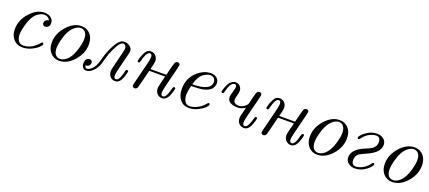

<svg xmlns="http://www.w3.org/2000/svg" viewBox="45 -1294 4825 2158"><g transform="rotate(20 2457.5 -215.5)"><path d="M89.8 -152.8Q89.8 -262.7 170.4 -352.3Q251 -441.9 343.8 -441.9Q389.6 -441.9 420.4 -418Q451.2 -394 451.2 -356Q451.2 -325.2 435.1 -310.5Q418.9 -295.9 399.9 -295.9Q385.7 -295.9 376.2 -304.9Q366.7 -314 366.7 -328.1Q366.7 -335.9 369.9 -345Q373 -354 385 -364.5Q397 -375 417 -377Q397 -418.9 344.7 -418.9Q328.6 -418.9 310.3 -411.9Q292 -404.8 266.8 -387Q241.7 -369.1 218.3 -327.1Q194.8 -285.2 178.7 -225.1Q160.6 -159.2 161.1 -115.2Q161.1 -72.3 180.4 -42.2Q199.7 -12.2 239.7 -12.2Q275.9 -12.2 310.3 -25.1Q344.7 -38.1 370.4 -60.1Q396 -82 406 -92Q416 -102.1 425.8 -115.2L426.8 -116.2Q433.6 -121.1 441.2 -115.5Q448.7 -109.9 448.7 -103Q448.7 -90.8 423.3 -64.9Q397.9 -39.1 345.9 -13.9Q293.9 11.2 237.8 11.2Q171.9 11.2 130.9 -34.9Q89.8 -81.1 89.8 -152.8Z M531.7 -152.8Q531.7 -261.7 611.8 -351.8Q691.9 -441.9 785.6 -441.9Q851.6 -441.9 891.6 -396Q931.6 -350.1 931.6 -276.9Q931.6 -168 851.8 -78.4Q772 11.2 677.7 11.2Q612.8 11.2 572.3 -34.9Q531.7 -81.1 531.7 -152.8ZM603 -113.8Q603 -65.9 623.5 -39.1Q644 -12.2 678.7 -12.2Q731.9 -12.2 778.8 -66.9Q814.9 -109.9 838.4 -187.5Q861.8 -265.1 861.8 -315.9Q861.8 -363.8 840.8 -391.4Q819.8 -418.9 784.7 -418.9Q733.9 -418.9 686 -362.8Q649.9 -320.8 626.5 -242.2Q603 -163.6 603 -113.8Z M945.8 -55.2Q945.8 -91.3 961.7 -107.7Q977.5 -124 996.6 -124Q1011.7 -124 1021.2 -114.5Q1030.8 -105 1030.8 -90.8Q1030.8 -75.7 1018.3 -59.3Q1005.9 -43 977.5 -43H975.6Q978.5 -12.2 1003.4 -12.2Q1025.4 -12.2 1058.1 -41Q1090.8 -69.8 1110.8 -131.8Q1111.8 -134.8 1121.8 -171.9Q1131.8 -209 1140.1 -233.9Q1148.4 -258.8 1168 -302Q1187.5 -345.2 1212.4 -382.8Q1250.5 -440.9 1295.4 -440.9Q1333.5 -440.9 1363.5 -419.4Q1393.6 -397.9 1393.6 -360.8Q1393.6 -345.7 1358.6 -212.4Q1323.7 -79.1 1323.7 -50.8Q1323.7 -11.7 1349.6 -12.2Q1362.8 -12.2 1374.3 -23.7Q1385.7 -35.2 1394.3 -58.6Q1402.8 -82 1407.2 -95.9Q1411.6 -109.9 1417.5 -134.8Q1422.4 -152.8 1434.6 -152.8Q1449.7 -152.8 1449.7 -140.1Q1449.7 -133.3 1441.7 -104.2Q1433.6 -75.2 1426.8 -59.1Q1398.9 10.7 1347.7 11.2Q1310.5 11.2 1287.6 -14.9Q1264.6 -41 1264.6 -79.1Q1264.6 -101.1 1297.1 -227.1Q1329.6 -353 1329.6 -370.1Q1329.6 -389.2 1319.1 -403.6Q1308.6 -418 1291.5 -418Q1276.4 -418 1260.5 -402.1Q1244.6 -386.2 1235.6 -370.6Q1226.6 -355 1211.4 -327.1Q1190.4 -286.1 1176 -245.1Q1161.6 -204.1 1152.1 -168Q1142.6 -131.8 1138.7 -120.1Q1119.6 -64.9 1080.6 -26.9Q1041.5 11.2 1001.5 11.2Q976.6 11.2 961.2 -7.1Q945.8 -25.4 945.8 -55.2Z M1510.3 -290Q1512.2 -302.2 1516.8 -321.5Q1521.5 -340.8 1538.8 -379.4Q1556.2 -418 1578.1 -432.1Q1594.2 -441.9 1614.3 -441.9Q1650.4 -441.9 1673.8 -416.5Q1697.3 -391.1 1697.3 -352.1Q1697.3 -330.1 1676.3 -252.9H1866.2Q1895 -377 1905.5 -403.6Q1916 -430.2 1939.5 -430.2Q1950.7 -430.2 1959 -423.1Q1967.3 -416 1967.3 -404.1Q1967.3 -392.1 1926.8 -236.1Q1886.2 -80.1 1886.2 -51.8Q1886.2 -11.7 1912.1 -12.2Q1919.9 -12.2 1928 -17.1Q1936 -22 1942.1 -31.5Q1948.2 -41 1953.1 -50.5Q1958 -60.1 1962.6 -73.5Q1967.3 -86.9 1969.7 -95.5Q1972.2 -104 1975.1 -116Q1978 -127.9 1979 -129.9Q1985.8 -153.8 1998 -153.8Q2003.9 -153.8 2008.5 -149.4Q2013.2 -145 2013.2 -140.1Q2013.2 -133.3 2002.7 -98.1Q1992.2 -63 1980.5 -40Q1952.6 10.7 1910.2 11.2Q1874 11.2 1850.1 -13.9Q1826.2 -39.1 1826.2 -79.1Q1826.2 -104 1860.4 -230H1670.4Q1670.4 -229 1657.2 -177.5Q1644 -126 1630.6 -72Q1617.2 -18.1 1615.2 -14.2Q1605.5 10.7 1581.1 11.2Q1569.8 11.2 1561.5 3.7Q1553.2 -3.9 1553.2 -16.1Q1553.2 -18.1 1559.1 -44.9L1621.1 -292Q1637.2 -356.9 1637.2 -379.9Q1637.2 -418 1611.3 -418Q1594.2 -418 1579.8 -397.5Q1565.4 -377 1558.3 -352.1Q1551.3 -327.1 1544.7 -304.7Q1538.1 -282.2 1533.2 -279.8Q1527.3 -275.9 1518.8 -278.6Q1510.3 -281.2 1510.3 -290Z M2083.5 -166Q2083.5 -287.1 2163.1 -364.5Q2242.7 -441.9 2332.5 -441.9Q2375.5 -441.9 2404.1 -418.5Q2432.6 -395 2432.6 -356.9Q2432.6 -343.8 2428.7 -330.3Q2424.8 -316.9 2414.3 -298.3Q2403.8 -279.8 2376.7 -263.9Q2349.6 -248 2310.5 -240.2Q2258.8 -230.5 2169.9 -230Q2152.8 -155.8 2152.8 -122.1Q2152.8 -77.1 2171.4 -44.2Q2189.9 -11.2 2229.5 -11.2Q2270.5 -11.2 2318.1 -34.2Q2365.7 -57.1 2400.9 -99.1Q2416 -118.2 2423.8 -118.2Q2428.7 -118.2 2433.1 -114Q2437.5 -109.9 2437.5 -104Q2437.5 -90.8 2411.6 -64.9Q2385.7 -39.1 2334.2 -13.9Q2282.7 11.2 2227.5 11.2Q2162.6 11.2 2123 -37.4Q2083.5 -85.9 2083.5 -166ZM2175.8 -252.9Q2396 -252.9 2395.5 -357.9Q2395.5 -384.8 2378.2 -401.9Q2360.8 -418.9 2332.5 -418.9Q2317.4 -418.9 2299.1 -412.4Q2280.8 -405.8 2256.8 -390.4Q2232.9 -375 2210.9 -338.9Q2189 -302.7 2175.8 -252.9Z M2513.7 -290Q2513.7 -293 2517.1 -306.9Q2520.5 -320.8 2529.1 -344.5Q2537.6 -368.2 2550 -389.2Q2562.5 -410.2 2583.5 -425.5Q2604.5 -440.9 2628.9 -440.9Q2661.1 -440.9 2682.4 -418.5Q2703.6 -396 2703.6 -360.8Q2703.6 -344.7 2693.6 -308.3Q2683.6 -272 2683.6 -255.9Q2683.6 -228 2702.1 -216.1Q2720.7 -204.1 2745.6 -204.1Q2778.8 -204.1 2807.1 -223.1Q2835.4 -242.2 2844.7 -258.8Q2848.6 -266.6 2864.3 -333.7Q2879.9 -400.9 2886.7 -411.1Q2898.9 -430.2 2917.5 -430.2Q2929.7 -430.2 2937.7 -422.1Q2945.8 -414.1 2945.8 -402.8Q2945.8 -390.6 2905.3 -235.4Q2864.7 -80.1 2864.7 -51.8Q2864.7 -11.7 2889.6 -12.2Q2911.6 -12.2 2928.2 -44.7Q2944.8 -77.1 2954.3 -112.5Q2963.9 -147.9 2967.8 -150.9Q2972.7 -154.8 2981.7 -152.3Q2990.7 -149.9 2990.7 -140.1Q2990.7 -116.2 2965.8 -55.2Q2939 10.7 2887.7 11.2Q2852.5 11.2 2828.6 -13.9Q2804.7 -39.1 2804.7 -79.1Q2804.7 -91.3 2807.6 -104.7Q2810.5 -118.2 2818.6 -150.1Q2826.7 -182.1 2833.5 -210.9Q2786.6 -181.2 2742.7 -181.2Q2691.9 -181.2 2655.8 -200.2Q2619.6 -219.2 2619.6 -264.2Q2619.6 -282.2 2633.5 -328.1Q2647.5 -374 2647.5 -391.1Q2647.5 -418.9 2624.5 -418.9Q2609.4 -418.9 2596.4 -408Q2583.5 -397 2574.5 -377.9Q2565.4 -358.9 2560.1 -343.5Q2554.7 -328.1 2549.8 -310.1L2544.4 -291Q2539.6 -276.9 2527.8 -276.9Q2513.7 -276.9 2513.7 -290Z M3050.3 -290Q3052.2 -302.2 3056.9 -321.5Q3061.5 -340.8 3078.9 -379.4Q3096.2 -418 3118.2 -432.1Q3134.3 -441.9 3154.3 -441.9Q3190.4 -441.9 3213.9 -416.5Q3237.3 -391.1 3237.3 -352.1Q3237.3 -330.1 3216.3 -252.9H3406.2Q3435.1 -377 3445.6 -403.6Q3456.1 -430.2 3479.5 -430.2Q3490.7 -430.2 3499 -423.1Q3507.3 -416 3507.3 -404.1Q3507.3 -392.1 3466.8 -236.1Q3426.3 -80.1 3426.3 -51.8Q3426.3 -11.7 3452.1 -12.2Q3460 -12.2 3468 -17.1Q3476.1 -22 3482.2 -31.5Q3488.3 -41 3493.2 -50.5Q3498 -60.1 3502.7 -73.5Q3507.3 -86.9 3509.8 -95.5Q3512.2 -104 3515.1 -116Q3518.1 -127.9 3519 -129.9Q3525.9 -153.8 3538.1 -153.8Q3543.9 -153.8 3548.6 -149.4Q3553.2 -145 3553.2 -140.1Q3553.2 -133.3 3542.7 -98.1Q3532.2 -63 3520.5 -40Q3492.7 10.7 3450.2 11.2Q3414.1 11.2 3390.1 -13.9Q3366.2 -39.1 3366.2 -79.1Q3366.2 -104 3400.4 -230H3210.4Q3210.4 -229 3197.3 -177.5Q3184.1 -126 3170.7 -72Q3157.2 -18.1 3155.3 -14.2Q3145.5 10.7 3121.1 11.2Q3109.9 11.2 3101.6 3.7Q3093.3 -3.9 3093.3 -16.1Q3093.3 -18.1 3099.1 -44.9L3161.1 -292Q3177.2 -356.9 3177.2 -379.9Q3177.2 -418 3151.4 -418Q3134.3 -418 3119.9 -397.5Q3105.5 -377 3098.4 -352.1Q3091.3 -327.1 3084.7 -304.7Q3078.1 -282.2 3073.2 -279.8Q3067.4 -275.9 3058.8 -278.6Q3050.3 -281.2 3050.3 -290Z M3618.7 -152.8Q3618.7 -261.7 3698.7 -351.8Q3778.8 -441.9 3872.6 -441.9Q3938.5 -441.9 3978.5 -396Q4018.6 -350.1 4018.6 -276.9Q4018.6 -168 3938.7 -78.4Q3858.9 11.2 3764.6 11.2Q3699.7 11.2 3659.2 -34.9Q3618.7 -81.1 3618.7 -152.8ZM3689.9 -113.8Q3689.9 -65.9 3710.4 -39.1Q3731 -12.2 3765.6 -12.2Q3818.8 -12.2 3865.7 -66.9Q3901.9 -109.9 3925.3 -187.5Q3948.7 -265.1 3948.7 -315.9Q3948.7 -363.8 3927.7 -391.4Q3906.7 -418.9 3871.6 -418.9Q3820.8 -418.9 3772.9 -362.8Q3736.8 -320.8 3713.4 -242.2Q3689.9 -163.6 3689.9 -113.8Z M4103.5 -84Q4103.5 -174.8 4240.2 -234.9Q4243.2 -235.8 4265.4 -244.9Q4287.6 -253.9 4292.5 -256.8Q4297.4 -259.8 4314.5 -268.8Q4331.5 -277.8 4337.4 -284.9Q4343.3 -292 4352.8 -303Q4362.3 -314 4365.5 -327.9Q4368.7 -341.8 4368.7 -357.9Q4368.7 -418.9 4317.4 -418.9Q4287.6 -418.9 4245.1 -399.4Q4202.6 -379.9 4165.5 -334Q4164.6 -332 4160.4 -326.9Q4156.2 -321.8 4154.3 -319.3Q4152.3 -316.9 4148.9 -314.5Q4145.5 -312 4142.6 -312Q4135.7 -312 4131.1 -319.1Q4126.5 -326.2 4130.4 -335Q4146.5 -367.2 4201.4 -404.5Q4256.3 -441.9 4320.3 -441.9Q4368.2 -441.9 4399.9 -415.5Q4431.6 -389.2 4431.6 -347.2Q4431.6 -256.3 4293.5 -194.8Q4219.2 -162.6 4200.2 -147.9Q4166 -120.1 4166.5 -73.2Q4166.5 -12.2 4217.3 -12.2Q4248 -12.2 4290.3 -31.5Q4332.5 -50.8 4369.6 -97.2Q4371.6 -99.1 4374 -102.5Q4376.5 -106 4377.9 -107.9Q4379.4 -109.9 4381.3 -111.8Q4383.3 -113.8 4384.8 -115Q4386.2 -116.2 4388.4 -117.2Q4390.6 -118.2 4392.6 -118.2Q4405.8 -118.2 4405.3 -106.9Q4405.3 -78.1 4344.7 -33.4Q4284.2 11.2 4214.4 11.2Q4166.5 11.2 4135 -15.4Q4103.5 -42 4103.5 -84Z M4515.1 -152.8Q4515.1 -261.7 4595.2 -351.8Q4675.3 -441.9 4769 -441.9Q4835 -441.9 4875 -396Q4915 -350.1 4915 -276.9Q4915 -168 4835.2 -78.4Q4755.4 11.2 4661.1 11.2Q4596.2 11.2 4555.7 -34.9Q4515.1 -81.1 4515.1 -152.8ZM4586.4 -113.8Q4586.4 -65.9 4606.9 -39.1Q4627.4 -12.2 4662.1 -12.2Q4715.3 -12.2 4762.2 -66.9Q4798.3 -109.9 4821.8 -187.5Q4845.2 -265.1 4845.2 -315.9Q4845.2 -363.8 4824.2 -391.4Q4803.2 -418.9 4768.1 -418.9Q4717.3 -418.9 4669.4 -362.8Q4633.3 -320.8 4609.9 -242.2Q4586.4 -163.6 4586.4 -113.8Z"/></g></svg>

Font: CMU Classical Serif
Style: Italic
Weight: 500
Italic angle: -14.04°
Version: Version 0.7.0